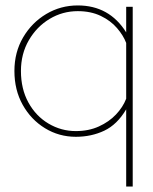

<svg xmlns="http://www.w3.org/2000/svg" viewBox="-20 -497 564 706"><path d="M468 189H444V-95Q411 -39 363.5 -16.5Q316 6 259 6Q197 6 145.5 -25.5Q94 -57 63.5 -111.5Q33 -166 33 -236Q33 -305 65 -359.5Q97 -414 150 -445.5Q203 -477 266 -477Q382 -477 444 -378V-472H468ZM259 -15Q306 -15 343.5 -32Q381 -49 406.5 -76Q432 -103 444 -134V-339Q434 -366 410.5 -393.5Q387 -421 350.5 -438.5Q314 -456 266 -456Q210 -456 162.5 -427.5Q115 -399 86 -349Q57 -299 57 -236Q57 -170 84.5 -120Q112 -70 158.5 -42.5Q205 -15 259 -15Z"/></svg>

Font: Lil Grotesk Thin
Style: Regular
Weight: 100
Designer: Bastien Sozeau
Foundry: NBR — Bastien Sozeau
Version: Version 3.003; ttfautohint (v1.8.4.7-5d5b);gftools[0.9.33]